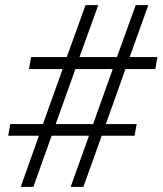

<svg xmlns="http://www.w3.org/2000/svg" viewBox="-20 -731 636 751"><path d="M328.1 -200.2H182.1L110.4 0H61L132.3 -200.2H12.2L20 -245.6H147.9L225.1 -460.9H93.3L101.6 -507.8H241.2L314.5 -710.9H364.3L291 -507.8H437.5L510.7 -710.9H560.1L487.3 -507.8H595.7L587.4 -460.9H470.7L394 -245.6H514.6L506.3 -200.2H377.9L306.2 0H256.3ZM197.8 -245.6H344.2L420.9 -460.9H274.9Z"/></svg>

Font: Roboto Mono Light
Style: Italic
Weight: 300
Designer: Google
Version: Version 2.000985; 2015; ttfautohint (v1.3)